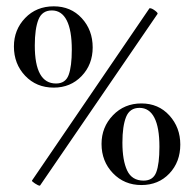

<svg xmlns="http://www.w3.org/2000/svg" viewBox="-20 -580 614 607"><path d="M24 -433Q24 -486 59.5 -523Q95 -560 150 -560Q204 -560 238.5 -522.5Q273 -485 273 -430Q273 -376 238 -339.5Q203 -303 150 -303Q95 -303 59.5 -340.5Q24 -378 24 -433ZM106 7Q101 7 90.5 0Q80 -7 81 -9L452 -553Q452 -554 454 -554Q460 -554 470 -546.5Q480 -539 478 -536L107 6ZM207 -423Q207 -484 191 -515.5Q175 -547 144 -547Q113 -547 101.5 -518Q90 -489 90 -436Q90 -316 157 -316Q187 -316 197 -343Q207 -370 207 -423ZM301 -125Q301 -178 337 -215.5Q373 -253 427 -253Q481 -253 515.5 -215Q550 -177 550 -123Q550 -68 515.5 -31.5Q481 5 427 5Q373 5 337 -32.5Q301 -70 301 -125ZM484 -116Q484 -177 468 -208Q452 -239 421 -239Q390 -239 378.5 -210Q367 -181 367 -129Q367 -73 382 -41Q397 -9 434 -9Q464 -9 474 -35.5Q484 -62 484 -116Z"/></svg>

Font: Cormorant Infant Medium
Style: Regular
Weight: 500
Designer: Christian Thalmann (Catharsis Fonts)
Version: Version 3.000